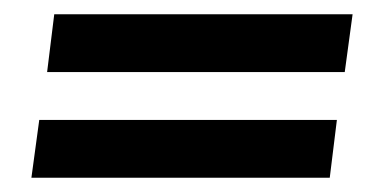

<svg xmlns="http://www.w3.org/2000/svg" viewBox="-20 -336 538 269"><path d="M56 -316H474L463 -235H46ZM35 -168H452L442 -87H24Z"/></svg>

Font: Genos Thin
Style: Bold Italic
Weight: 700
Italic angle: -8°
Version: Version 1.010